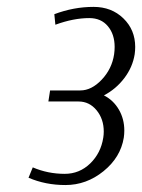

<svg xmlns="http://www.w3.org/2000/svg" viewBox="-20 -532 409 552"><path d="M62 -21 74.2 -50.8Q117.7 -32.2 166 -32.2Q208.5 -32.2 239.3 -62Q270 -91.8 276.9 -136.2Q278.3 -145 278.3 -153.8Q278.3 -189.9 257.6 -215.1Q236.8 -240.2 206.1 -240.2H119.1L124 -272H210.9Q243.2 -272 272.5 -303Q301.8 -334 308.1 -376Q309.6 -386.7 309.6 -397Q309.6 -433.6 290 -456.8Q270.5 -480 236.8 -480Q191.4 -480 139.2 -460.9L136.2 -491.2Q191.9 -512.2 249 -512.2Q300.8 -512.2 334.7 -479.2Q368.7 -446.3 368.7 -397Q368.7 -386.7 367.2 -376Q361.3 -338.9 337.4 -307.4Q313.5 -275.9 278.8 -257.8Q306.2 -243.7 321.8 -216.8Q337.4 -189.9 337.4 -156.7Q337.4 -146.5 335.9 -136.2Q326.7 -79.6 277.6 -39.8Q228.5 0 168 0Q110.8 0 62 -21Z"/></svg>

Font: Gawaa
Style: Italic
Weight: 400
Designer: T. Christopher White
Version: Version 1.0